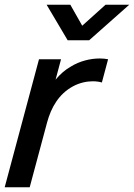

<svg xmlns="http://www.w3.org/2000/svg" viewBox="-53 -790 565 810"><path d="M323 -620 492.2 -770H392.2L293.9 -681.5L243.7 -770H143.7L232.5 -620ZM246.4 -509.5C222.2 -496 200 -476.5 181.5 -454L204.5 -540H111.5L-33.2 0H72.3L145.4 -272.5C162.4 -336 194.6 -393 254.4 -425.5C282 -440.6 312.1 -447.1 338.6 -447.1C352.6 -447.1 365.6 -445.3 376.8 -442L403 -540C392 -542.2 380 -543.3 367.5 -543.3C327.9 -543.3 283.2 -532.3 246.4 -509.5Z"/></svg>

Font: Manrope
Style: SemiBoldItalic
Weight: 600
Italic angle: -15°
Designer: Mikhail Sharanda
Foundry: Mikhail Sharanda
Version: Version 4.502;hotconv 1.0.109;makeotfexe 2.5.65596